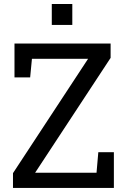

<svg xmlns="http://www.w3.org/2000/svg" viewBox="-20 -925 624 945"><path d="M43.9 0V-72.8L413.6 -635.7H137.2L128.4 -543.9H51.3V-710.9H524.4V-640.1L152.8 -74.7H455.1L463.9 -175.8H540.5V0ZM234.9 -802.2V-905.3H335.9V-802.2Z"/></svg>

Font: Roboto Slab LO
Style: Regular
Weight: 400
Designer: Google
Version: Version 2.000